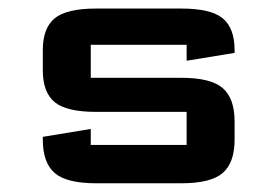

<svg xmlns="http://www.w3.org/2000/svg" viewBox="-20 -420 636 440"><path d="M407.7 -317.4H188V-241.7H395.5Q462.9 -241.7 490.2 -218.3Q517.6 -194.8 517.6 -141.6V-100.1Q517.6 -46.9 490.2 -23.4Q462.9 0 395.5 0H200.2Q132.8 0 105.5 -23.4Q78.1 -46.9 78.1 -100.1V-106.4L188 -124.5V-87.9H407.7V-163.6H200.2Q132.3 -163.6 105.2 -186Q78.1 -208.5 78.1 -258.8V-305.2Q78.1 -355.5 105.2 -377.9Q132.3 -400.4 200.2 -400.4H395.5Q463.4 -400.4 490.5 -377.9Q517.6 -355.5 517.6 -305.2V-298.8L407.7 -280.8Z"/></svg>

Font: Squarish Sans CT
Style: Regular
Weight: 400
Version: Version 0.9